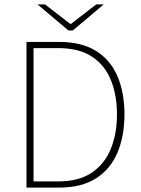

<svg xmlns="http://www.w3.org/2000/svg" viewBox="-20 -850 640 870"><path d="M100 0V-660H248Q350 -660 415.5 -619Q481 -578 512.5 -504Q544 -430 544 -332Q544 -234 512.5 -159Q481 -84 415.5 -42Q350 0 248 0ZM132 -28H244Q338 -28 396.5 -68Q455 -108 482.5 -176.5Q510 -245 510 -332Q510 -419 482.5 -487Q455 -555 396.5 -593.5Q338 -632 244 -632H132ZM290 -712 150 -830H184L298 -742H302L416 -830H450L310 -712Z"/></svg>

Font: SourceSans3VF
Style: Regular
Weight: 200
Designer: Paul D. Hunt
Foundry: Adobe
Version: Version 3.052;hotconv 1.1.0;makeotfexe 2.6.0